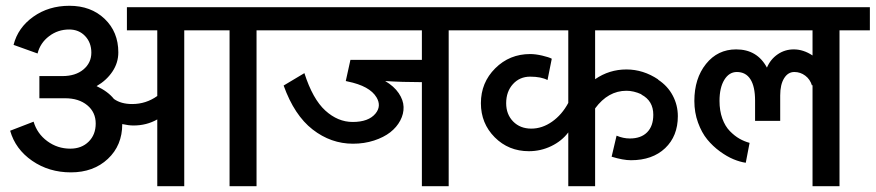

<svg xmlns="http://www.w3.org/2000/svg" viewBox="-20 -643 3028 664"><path d="M523.9 1V-230Q486.8 -209 441.9 -209Q424.8 -209 402.8 -213.9Q402.8 -140.1 353 -93.5Q303.2 -46.9 225.1 -46.9Q149.4 -46.9 91.3 -86.9Q33.2 -127 15.1 -190.9L96.2 -222.2Q108.4 -180.7 143.6 -154.8Q178.7 -128.9 223.1 -128.9Q262.2 -128.9 286.6 -153.1Q311 -177.2 311 -215.8Q311 -254.9 281.7 -279.1Q252.4 -303.2 205.1 -303.2H116.2V-379.9H195.8Q241.2 -379.9 268.6 -402.8Q295.9 -425.8 295.9 -460.9Q295.9 -495.6 274.4 -518.3Q252.9 -541 219.2 -541Q180.2 -541 149.7 -517.8Q119.1 -494.6 109.9 -458L26.9 -487.8Q42 -547.4 95.2 -585.2Q148.4 -623 220.2 -623Q294.4 -623 341.8 -577.9Q389.2 -532.7 389.2 -461.9Q389.2 -425.8 368.7 -395.3Q348.1 -364.7 314 -345.2Q353.5 -326.7 374 -300.8Q398.4 -283.2 437 -283.2Q484.9 -283.2 523.9 -311V-538.1H418.9V-618.2H972.2V-538.1H867.2V1H773.9V-538.1H617.2V1Z M921.9 -618.2H1636.7V-538.1H1531.7V1H1439V-358.9Q1370.6 -358.9 1312 -362.8Q1342.8 -344.7 1358.9 -320.8Q1375 -296.9 1375.7 -273.2Q1376.5 -249.5 1364.3 -226.3Q1352.1 -203.1 1329.6 -185.5Q1307.1 -168 1273.4 -157Q1239.7 -146 1200.7 -146Q1124.5 -146 1061.3 -195.1Q998 -244.1 960.9 -347.2L1032.7 -390.1Q1061.5 -300.3 1105 -260.7Q1148.4 -221.2 1199.7 -221.2Q1254.9 -221.2 1278.8 -250.5Q1299.8 -276.4 1282.2 -306.2Q1258.8 -345.7 1182.1 -361.3Q1179.2 -362.3 1175.8 -362.8L1191.9 -436H1439V-538.1H921.9Z M1587.4 -618.2H2374.5V-538.1H2038.1V-369.1Q2086.9 -402.8 2146.5 -402.8Q2204.6 -402.8 2256.3 -368.2V-367.2Q2289.1 -345.7 2306.6 -312.5Q2324.2 -279.3 2324.2 -241.2Q2324.2 -172.4 2280.3 -130.6Q2236.3 -88.9 2162.1 -88.9Q2134.8 -88.9 2095.2 -101.1L2112.3 -173.8Q2135.3 -164.1 2158.2 -164.1Q2196.8 -164.1 2218 -185.5Q2239.3 -207 2239.3 -246.1Q2239.3 -294.4 2198.2 -315.9V-316.9Q2171.4 -329.1 2146.5 -329.1Q2083 -329.1 2038.1 -268.1V1H1945.3V-185.1Q1922.9 -155.3 1886.5 -137.7Q1850.1 -120.1 1809.1 -120.1Q1738.8 -120.1 1690.9 -168.2Q1643.1 -216.3 1643.1 -286.1Q1643.1 -357.4 1692.6 -406.7Q1742.2 -456.1 1813.5 -456.1Q1832 -456.1 1855.2 -450.7Q1878.4 -445.3 1888.2 -439.9L1873.5 -366.2Q1851.1 -377.9 1813.5 -377.9Q1777.3 -377.9 1753.9 -352.1Q1730.5 -326.2 1730.5 -286.1Q1730.5 -247.6 1754.6 -222.9Q1778.8 -198.2 1817.4 -198.2Q1855 -198.2 1889.2 -222.2Q1923.3 -246.1 1945.3 -287.1V-538.1H1587.4Z M2324.2 -618.2H2988.3V-538.1H2883.3V1H2790V-349.1L2788.1 -347.2Q2781.7 -368.7 2764.9 -381.3Q2748 -394 2727.1 -394Q2705.1 -394 2691.7 -372.3Q2678.2 -350.6 2678.2 -313V-225.1H2591.3V-294.9Q2591.3 -343.8 2575.2 -368.9Q2559.1 -394 2528.3 -394Q2501.5 -394 2484.9 -366.9Q2468.3 -339.8 2468.3 -293.9Q2468.3 -260.3 2478 -233.2Q2487.8 -206.1 2504.2 -189.5Q2520.5 -172.9 2537.4 -163.3Q2554.2 -153.8 2572.3 -148.9L2559.1 -80.1Q2539.1 -83 2516.6 -92.3Q2494.1 -101.6 2469.7 -119.4Q2445.3 -137.2 2426 -160.6Q2406.7 -184.1 2394 -219Q2381.3 -253.9 2381.3 -293.9Q2381.3 -371.6 2421.6 -421.9Q2461.9 -472.2 2525.9 -472.2Q2598.6 -472.2 2632.3 -409.2Q2644.5 -438 2669.4 -455.1Q2694.3 -472.2 2725.1 -472.2Q2758.3 -472.2 2790 -451.2V-538.1H2324.2Z"/></svg>

Font: LT Superior Med
Style: Regular
Weight: 500
Designer: Daniel Lyons
Foundry: LyonsType
Version: Version 1.000